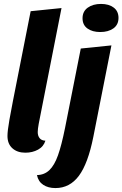

<svg xmlns="http://www.w3.org/2000/svg" viewBox="-20 -757 623 977"><path d="M172 -85Q172 -66 181.5 -54Q191 -42 211 -41Q202 -11 173.5 4.5Q145 20 109 20Q68 20 43 -2.5Q18 -25 18 -65Q18 -91 28 -148Q38 -205 46 -244L136 -700L293 -716L177 -127Q172 -100 172 -85ZM583 -666Q583 -631 557 -612.5Q531 -594 490 -594Q450 -594 425 -612Q400 -630 400 -664Q400 -699 426.5 -718Q453 -737 494 -737Q534 -737 558.5 -718.5Q583 -700 583 -666ZM262 200Q225 200 200 183.5Q175 167 168 134Q206 133 231.5 108.5Q257 84 275 33.5Q293 -17 311 -106L391 -510L547 -526L455 -61Q428 75 381.5 137.5Q335 200 262 200Z"/></svg>

Font: Sansita
Style: Bold Italic
Weight: 700
Italic angle: -11°
Designer: Pablo Cosgaya
Foundry: Omnibus-Type
Version: Version 1.006